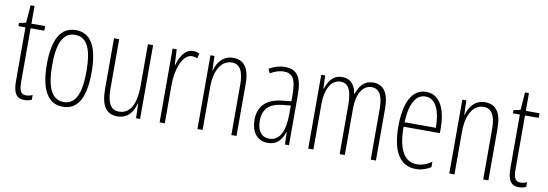

<svg xmlns="http://www.w3.org/2000/svg" viewBox="-52 -1001 3867 1355"><g transform="rotate(10 1881.0 -323.0)"><path d="M157 -24C117 -24 107 -53 107 -115V-496H205V-529H107V-656H79L69 -529L20 -519V-496H70V-116C70 -33 88 10 151 10C172 10 188 6 203 -1V-35C192 -29 174 -24 157 -24Z M585 -265C585 -437 538 -539 425 -539C316 -539 264 -444 264 -267C264 -84 319 10 426 10C533 10 585 -82 585 -265ZM302 -267C302 -421 338 -505 425 -505C515 -505 548 -416 548 -266C548 -101 510 -24 426 -24C341 -24 302 -108 302 -267Z M979 -529H942V-233C942 -90 897 -25 821 -25C766 -25 736 -70 736 -174V-529H699V-165C699 -49 735 10 816 10C895 10 929 -47 944 -104H947L950 0H979Z M1265 -537C1202 -537 1173 -471 1156 -416H1154L1148 -529H1119V0H1156V-278C1156 -381 1194 -500 1264 -500C1278 -500 1293 -495 1302 -491L1311 -527C1296 -535 1279 -537 1265 -537Z M1553 -539C1478 -539 1440 -483 1424 -425H1422L1419 -529H1390V0H1427V-305C1427 -439 1480 -505 1549 -505C1602 -505 1633 -463 1633 -362V0H1670V-373C1670 -488 1628 -539 1553 -539Z M1922 -539C1885 -539 1844 -527 1810 -506L1824 -476C1861 -498 1894 -506 1920 -506C1983 -506 2009 -468 2009 -356V-308L1948 -302C1838 -291 1775 -238 1775 -133C1775 -59 1811 10 1894 10C1966 10 1997 -38 2012 -89H2014L2017 0H2046V-359C2046 -487 2010 -539 1922 -539ZM1950 -272 2010 -278V-218C2010 -100 1978 -21 1900 -21C1846 -21 1813 -61 1813 -134C1813 -218 1857 -262 1950 -272Z M2556 -539C2491 -539 2460 -497 2439 -437H2436C2428 -491 2400 -539 2333 -539C2262 -539 2235 -483 2219 -435H2216L2212 -529H2184V0H2221V-326C2221 -417 2252 -505 2328 -505C2375 -505 2409 -471 2409 -354V0H2446V-332C2446 -438 2486 -505 2551 -505C2598 -505 2632 -467 2632 -367V0H2669V-371C2669 -487 2628 -539 2556 -539Z M2936 -539C2833 -539 2783 -433 2783 -264C2783 -97 2835 10 2955 10C2997 10 3033 -3 3063 -22V-61C3027 -36 2993 -24 2957 -24C2865 -24 2820 -109 2820 -269H3080V-303C3080 -425 3042 -539 2936 -539ZM2936 -506C3014 -506 3046 -412 3045 -301H2821C2827 -439 2869 -506 2936 -506Z M3358 -539C3283 -539 3245 -483 3229 -425H3227L3224 -529H3195V0H3232V-305C3232 -439 3285 -505 3354 -505C3407 -505 3438 -463 3438 -362V0H3475V-373C3475 -488 3433 -539 3358 -539Z M3700 -24C3660 -24 3650 -53 3650 -115V-496H3748V-529H3650V-656H3622L3612 -529L3563 -519V-496H3613V-116C3613 -33 3631 10 3694 10C3715 10 3731 6 3746 -1V-35C3735 -29 3717 -24 3700 -24Z"/></g></svg>

Font: Noto Sans Telugu ExtraCondensed ExtraLight
Style: Regular
Weight: 200
Width: 2
Designer: Jelle Bosma - Monotype Design Team
Foundry: Monotype Imaging Inc.
Version: Version 2.005